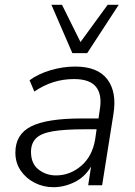

<svg xmlns="http://www.w3.org/2000/svg" viewBox="-20 -771 562 799"><path d="M202 8Q161 8 125 -10Q89 -28 66.5 -60.5Q44 -93 44 -136Q44 -212 109.5 -245Q175 -278 319 -278H390L395 -313Q406 -376 380 -409Q354 -442 288 -442Q198 -442 123 -390L103 -437Q138 -463 189.5 -478.5Q241 -494 293 -494Q387 -494 427 -440.5Q467 -387 452 -296L405 0H347L359 -78Q333 -34 290 -13Q247 8 202 8ZM213 -41Q271 -41 317.5 -80.5Q364 -120 376 -191L382 -233H333Q248 -233 199 -224.5Q150 -216 129.5 -195Q109 -174 109 -139Q109 -90 140.5 -65.5Q172 -41 213 -41ZM281 -550 194 -751H238L315 -596L428 -751H474L343 -550Z"/></svg>

Font: Nunito Sans Light
Style: Italic
Weight: 300
Italic angle: -9°
Designer: Vernon Adams
Foundry: Vernon Adams
Version: Version 3.006; ttfautohint (v1.8.3)